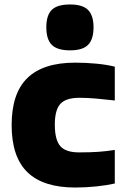

<svg xmlns="http://www.w3.org/2000/svg" viewBox="-20 -829 572 858"><path d="M316 9Q173 9 102.5 -59.5Q32 -128 32 -270Q32 -412 102.5 -480.5Q173 -549 316 -549Q364 -549 411 -544.5Q458 -540 493 -531V-380Q449 -385 409.5 -388.5Q370 -392 335 -392Q275 -392 250 -365Q225 -338 225 -272Q225 -204 249.5 -176Q274 -148 333 -148Q383 -148 419 -150.5Q455 -153 493 -159V-9Q458 -1 411 4Q364 9 316 9ZM293 -604Q236 -604 211.5 -628.5Q187 -653 187 -707Q187 -761 211.5 -785Q236 -809 293 -809Q350 -809 374 -784Q398 -759 398 -707Q398 -654 374 -629Q350 -604 293 -604Z"/></svg>

Font: Encode Sans Normal
Style: ExtraBold
Weight: 800
Designer: Pablo Impallari, Andres Torresi
Foundry: Pablo Impallari, Andres Torresi
Version: Version 1.000; ttfautohint (v1.00) -l 8 -r 50 -G 200 -x 14 -